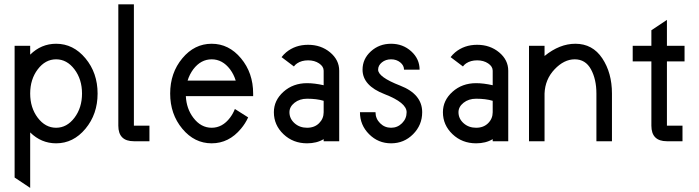

<svg xmlns="http://www.w3.org/2000/svg" viewBox="-20 -665 3292 904"><path d="M244.1 -63.5Q294.9 -63.5 330.6 -110.6Q366.2 -157.7 366.2 -224.6Q366.2 -291.5 330.6 -338.6Q294.9 -385.7 244.1 -385.7Q193.4 -385.7 157.7 -338.6Q122.1 -291.5 122.1 -224.6Q122.1 -157.7 157.7 -110.6Q193.4 -63.5 244.1 -63.5ZM122.1 219.7 48.8 170.9V-449.2H122.1V-407.7Q174.3 -459 244.1 -459Q325.2 -459 382.3 -390.4Q439.5 -321.8 439.5 -224.6Q439.5 -127.4 382.3 -58.8Q325.2 9.8 244.1 9.8Q174.3 9.8 122.1 -41.5Z M683.6 0H610.4Q537.1 0 537.1 -73.2V-644.5H610.4V-73.2H683.6Z M976.6 9.8Q895.5 9.8 838.4 -58.8Q781.2 -127.4 781.2 -224.6Q781.2 -321.8 838.4 -390.4Q895.5 -459 976.6 -459Q1057.6 -459 1114.7 -390.4Q1171.9 -321.8 1171.9 -224.6V-212.4H855Q857.9 -153.3 890.1 -110.8Q925.8 -63.5 976.6 -63.5Q1027.3 -63.5 1063 -110.8Q1077.1 -129.4 1085.9 -151.9L1148.4 -112.3Q1135.3 -83.5 1114.7 -59.1Q1057.6 9.8 976.6 9.8ZM1089.8 -285.6Q1081.1 -314.5 1063 -338.9Q1027.3 -385.7 976.6 -385.7Q925.8 -385.7 890.1 -338.9Q872.1 -314.5 863.3 -285.6Z M1425.8 -63.5Q1460.9 -63.5 1482.4 -85Q1503.9 -106.4 1503.9 -136.7V-190.4Q1471.2 -200.2 1425.8 -200.2Q1390.6 -200.2 1366.7 -181.2Q1342.8 -162.1 1342.8 -136.7Q1342.8 -106.4 1366.7 -85Q1390.6 -63.5 1425.8 -63.5ZM1425.8 9.8Q1359.9 9.8 1314.7 -33.2Q1269.5 -76.2 1269.5 -136.7Q1269.5 -192.4 1314.7 -232.9Q1359.9 -273.4 1425.8 -273.4Q1460.9 -273.4 1503.9 -263.7V-332Q1503.9 -352.1 1482.4 -366.5Q1460.9 -380.9 1430.7 -380.9Q1400.4 -380.9 1378.9 -366.7Q1369.1 -359.9 1363.8 -352.1L1305.7 -396Q1314.5 -407.7 1327.1 -418.5Q1370.1 -454.1 1430.7 -454.1Q1491.2 -454.1 1534.2 -418.5Q1577.1 -382.8 1577.1 -332V0H1503.9V-9.8Q1471.2 9.8 1425.8 9.8Z M1821.3 9.8Q1760.7 9.8 1717.8 -33.2Q1674.8 -76.2 1674.8 -136.7H1748Q1748 -106.4 1769.5 -85Q1791 -63.5 1821.3 -63.5Q1851.6 -63.5 1873 -85Q1894.5 -106.4 1894.5 -136.7Q1894.5 -181.6 1790.8 -221.7Q1687 -261.7 1687 -336.9Q1687 -387.7 1726.3 -423.3Q1765.6 -459 1821.3 -459Q1877 -459 1916.3 -423.3Q1955.6 -387.7 1955.6 -336.9H1882.3Q1882.3 -356.9 1864.5 -371.3Q1846.7 -385.7 1821.3 -385.7Q1795.9 -385.7 1778.1 -371.3Q1760.3 -356.9 1760.3 -336.9Q1760.3 -302.2 1864 -262Q1967.8 -221.7 1967.8 -136.7Q1967.8 -76.2 1925 -33.2Q1882.3 9.8 1821.3 9.8Z M2221.7 -63.5Q2256.8 -63.5 2278.3 -85Q2299.8 -106.4 2299.8 -136.7V-190.4Q2267.1 -200.2 2221.7 -200.2Q2186.5 -200.2 2162.6 -181.2Q2138.7 -162.1 2138.7 -136.7Q2138.7 -106.4 2162.6 -85Q2186.5 -63.5 2221.7 -63.5ZM2221.7 9.8Q2155.8 9.8 2110.6 -33.2Q2065.4 -76.2 2065.4 -136.7Q2065.4 -192.4 2110.6 -232.9Q2155.8 -273.4 2221.7 -273.4Q2256.8 -273.4 2299.8 -263.7V-332Q2299.8 -352.1 2278.3 -366.5Q2256.8 -380.9 2226.6 -380.9Q2196.3 -380.9 2174.8 -366.7Q2165 -359.9 2159.7 -352.1L2101.6 -396Q2110.4 -407.7 2123 -418.5Q2166 -454.1 2226.6 -454.1Q2287.1 -454.1 2330.1 -418.5Q2373 -382.8 2373 -332V0H2299.8V-9.8Q2267.1 9.8 2221.7 9.8Z M2861.3 0H2788.1V-224.6Q2788.1 -291.5 2762.5 -338.6Q2736.8 -385.7 2686 -385.7Q2635.7 -385.7 2591.1 -338.6Q2546.4 -291.5 2543.9 -224.6V0H2470.7V-449.2H2543.9V-401.4Q2614.7 -459 2689 -459Q2770 -459 2815.7 -390.4Q2861.3 -321.8 2861.3 -224.6Z M3193.4 0H3120.1Q3046.9 0 3046.9 -73.2V-376H2959V-449.2H3046.9V-522.5L3120.1 -571.3V-449.2H3203.1V-376H3120.1V-73.2H3193.4Z"/></svg>

Font: Catrinity
Style: Regular
Weight: 400
Designer: Alexander Lange
Foundry: High-Logic / Made with FontCreator
Version: Version 2.090;May 20, 2024;FontCreator 15.0.0.2974 64-bit